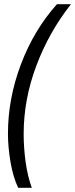

<svg xmlns="http://www.w3.org/2000/svg" viewBox="-20 -739 359 917"><path d="M132 158Q112 104 102.5 35.5Q93 -33 93 -99Q93 -264 153.5 -425Q214 -586 319 -719H252Q142 -596 80 -432Q18 -268 18 -101Q18 -36 30.5 36.5Q43 109 67 158Z"/></svg>

Font: Noto Sans Display Condensed
Style: Italic
Weight: 400
Width: 3
Designer: Monotype Design team
Foundry: Monotype Imaging Inc.
Version: 1.000